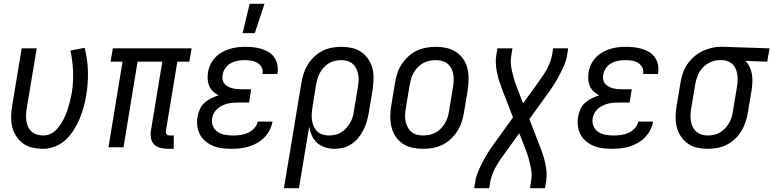

<svg xmlns="http://www.w3.org/2000/svg" viewBox="-20 -774 4064 1009"><path d="M207 8Q178 8 150.5 2Q123 -4 102 -19.5Q81 -35 66 -57.5Q51 -80 44.5 -106.5Q38 -133 38.5 -162Q39 -191 44 -219L94 -520H173L121 -208Q118 -191 117 -173.5Q116 -156 118.5 -139.5Q121 -123 127.5 -108Q134 -93 146 -82.5Q158 -72 174 -67Q190 -62 208 -62Q225 -62 242 -69Q259 -76 272.5 -89Q286 -102 296.5 -117.5Q307 -133 315 -149Q323 -165 329.5 -182Q336 -199 340.5 -216Q345 -233 349.5 -250Q354 -267 357 -284Q366 -341 364 -398Q362 -455 350 -508L425 -523Q440 -464 442 -400.5Q444 -337 433 -273Q428 -242 419.5 -211Q411 -180 398.5 -150Q386 -120 368 -91.5Q350 -63 326 -40Q302 -17 270 -4.5Q238 8 207 8Z M893 8H861Q841 8 822 3Q803 -2 790 -15Q777 -28 773.5 -47.5Q770 -67 773 -87L833 -450H703L629 0H550L624 -450H561L573 -520H987L975 -450H912L852 -87Q851 -82 852 -77Q853 -72 855.5 -68.5Q858 -65 863 -63.5Q868 -62 873 -62H893Z M1198 8Q1173 8 1148 5Q1123 2 1101 -7Q1079 -16 1060.5 -31Q1042 -46 1031 -66.5Q1020 -87 1017 -111.5Q1014 -136 1018 -161Q1022 -181 1030.5 -200.5Q1039 -220 1055 -234Q1071 -248 1090 -257.5Q1109 -267 1129 -273Q1113 -281 1100 -293Q1087 -305 1080 -321Q1073 -337 1071.5 -355.5Q1070 -374 1073 -393Q1076 -414 1085.5 -434Q1095 -454 1110 -470.5Q1125 -487 1145 -498.5Q1165 -510 1185.5 -516.5Q1206 -523 1227.5 -525.5Q1249 -528 1270 -528Q1292 -528 1313 -525.5Q1334 -523 1354.5 -517Q1375 -511 1392.5 -500Q1410 -489 1421.5 -472.5Q1433 -456 1437.5 -435Q1442 -414 1439 -392L1437 -385H1359L1360 -388Q1363 -406 1354.5 -421Q1346 -436 1331.5 -444.5Q1317 -453 1299.5 -455.5Q1282 -458 1264 -458Q1246 -458 1227.5 -454.5Q1209 -451 1192 -441.5Q1175 -432 1164 -415.5Q1153 -399 1150 -381Q1148 -369 1149.5 -357Q1151 -345 1158 -336Q1165 -327 1175 -321Q1185 -315 1196.5 -311.5Q1208 -308 1220 -306.5Q1232 -305 1244 -305H1300L1289 -235H1233Q1219 -235 1204.5 -234Q1190 -233 1176 -229.5Q1162 -226 1148.5 -219.5Q1135 -213 1123.5 -203.5Q1112 -194 1104.5 -180.5Q1097 -167 1095 -153Q1091 -131 1099 -111.5Q1107 -92 1123.5 -81Q1140 -70 1161 -66Q1182 -62 1204 -62Q1223 -62 1243 -64.5Q1263 -67 1282 -75.5Q1301 -84 1316 -100Q1331 -116 1334 -135H1412V-134Q1408 -112 1397 -90.5Q1386 -69 1369.5 -52Q1353 -35 1332 -23Q1311 -11 1288 -4Q1265 3 1242.5 5.5Q1220 8 1198 8ZM1255 -600 1292 -754H1370L1319 -600Z M1551 215H1472L1564 -339Q1568 -364 1576 -388.5Q1584 -413 1598 -435.5Q1612 -458 1632 -476.5Q1652 -495 1675.5 -507Q1699 -519 1724 -523.5Q1749 -528 1773 -528Q1802 -528 1829.5 -522Q1857 -516 1879 -500.5Q1901 -485 1916 -462.5Q1931 -440 1937.5 -413.5Q1944 -387 1943 -358Q1942 -329 1938 -301L1918 -181Q1914 -158 1907.5 -135.5Q1901 -113 1890 -91.5Q1879 -70 1864 -51Q1849 -32 1828.5 -18Q1808 -4 1785 2Q1762 8 1739 8Q1713 8 1689 0.5Q1665 -7 1647 -23Q1629 -39 1619 -61.5Q1609 -84 1605 -109ZM1708 -62Q1724 -62 1740.5 -65.5Q1757 -69 1772 -78Q1787 -87 1799 -100Q1811 -113 1820 -128.5Q1829 -144 1833.5 -160Q1838 -176 1840 -192L1860 -312Q1863 -329 1864.5 -346.5Q1866 -364 1863 -380.5Q1860 -397 1853 -412Q1846 -427 1834.5 -437.5Q1823 -448 1807 -453Q1791 -458 1774 -458Q1758 -458 1741 -454.5Q1724 -451 1709 -442Q1694 -433 1682 -420Q1670 -407 1661.5 -391.5Q1653 -376 1648.5 -360Q1644 -344 1641 -328L1623 -217Q1620 -199 1618.5 -181Q1617 -163 1619 -146Q1621 -129 1627.5 -113Q1634 -97 1645.5 -85Q1657 -73 1673.5 -67.5Q1690 -62 1708 -62Z M2203 8Q2174 8 2146.5 2Q2119 -4 2096.5 -19Q2074 -34 2059 -56.5Q2044 -79 2037.5 -106Q2031 -133 2031 -161.5Q2031 -190 2036 -219L2056 -339Q2060 -364 2068 -389Q2076 -414 2091 -436.5Q2106 -459 2126 -477.5Q2146 -496 2170 -507.5Q2194 -519 2219.5 -523.5Q2245 -528 2270 -528Q2299 -528 2326.5 -522Q2354 -516 2376.5 -501Q2399 -486 2414.5 -463.5Q2430 -441 2436.5 -414Q2443 -387 2442.5 -358.5Q2442 -330 2438 -301L2418 -181Q2414 -156 2405.5 -131Q2397 -106 2382.5 -83.5Q2368 -61 2348 -42.5Q2328 -24 2304 -12.5Q2280 -1 2254 3.5Q2228 8 2203 8ZM2204 -62Q2220 -62 2237 -65.5Q2254 -69 2269.5 -77.5Q2285 -86 2297.5 -99Q2310 -112 2319 -127.5Q2328 -143 2333 -159.5Q2338 -176 2340 -192L2360 -312Q2363 -330 2364 -347.5Q2365 -365 2362.5 -381.5Q2360 -398 2352.5 -413Q2345 -428 2332.5 -438.5Q2320 -449 2304 -453.5Q2288 -458 2270 -458Q2254 -458 2236.5 -454.5Q2219 -451 2204 -442.5Q2189 -434 2176 -421Q2163 -408 2154 -392.5Q2145 -377 2140.5 -360.5Q2136 -344 2133 -328L2113 -208Q2110 -190 2109 -172.5Q2108 -155 2111 -138.5Q2114 -122 2121.5 -107Q2129 -92 2141 -81.5Q2153 -71 2169.5 -66.5Q2186 -62 2204 -62Z M2472 215 2478 178Q2482 153 2492.5 128Q2503 103 2515.5 79Q2528 55 2542.5 31.5Q2557 8 2573 -14L2676 -157L2621 -299Q2613 -320 2605.5 -342Q2598 -364 2593 -387Q2588 -410 2586 -434.5Q2584 -459 2588 -483L2594 -520H2673L2667 -483Q2663 -462 2664.5 -441.5Q2666 -421 2670.5 -401Q2675 -381 2680.5 -361.5Q2686 -342 2693 -324L2729 -231L2802 -332Q2814 -349 2827 -367.5Q2840 -386 2850.5 -404.5Q2861 -423 2869 -443Q2877 -463 2881 -483L2887 -520H2966L2960 -483Q2956 -458 2945.5 -433Q2935 -408 2922.5 -384Q2910 -360 2895.5 -336.5Q2881 -313 2865 -291L2762 -148L2817 -6Q2825 15 2832.5 37Q2840 59 2845 82Q2850 105 2852 129.5Q2854 154 2850 178L2844 215H2765L2771 178Q2775 157 2773.5 136.5Q2772 116 2767.5 96Q2763 76 2757.5 56.5Q2752 37 2745 19L2709 -74L2636 27Q2623 44 2610.5 62.5Q2598 81 2587.5 99.5Q2577 118 2569 138Q2561 158 2557 178L2551 215Z M3198 8Q3173 8 3148 5Q3123 2 3101 -7Q3079 -16 3060.5 -31Q3042 -46 3031 -66.5Q3020 -87 3017 -111.5Q3014 -136 3018 -161Q3022 -181 3030.5 -200.5Q3039 -220 3055 -234Q3071 -248 3090 -257.5Q3109 -267 3129 -273Q3113 -281 3100 -293Q3087 -305 3080 -321Q3073 -337 3071.5 -355.5Q3070 -374 3073 -393Q3076 -414 3085.5 -434Q3095 -454 3110 -470.5Q3125 -487 3145 -498.5Q3165 -510 3185.5 -516.5Q3206 -523 3227.5 -525.5Q3249 -528 3270 -528Q3292 -528 3313 -525.5Q3334 -523 3354.5 -517Q3375 -511 3392.5 -500Q3410 -489 3421.5 -472.5Q3433 -456 3437.5 -435Q3442 -414 3439 -392L3437 -385H3359L3360 -388Q3363 -406 3354.5 -421Q3346 -436 3331.5 -444.5Q3317 -453 3299.5 -455.5Q3282 -458 3264 -458Q3246 -458 3227.5 -454.5Q3209 -451 3192 -441.5Q3175 -432 3164 -415.5Q3153 -399 3150 -381Q3148 -369 3149.5 -357Q3151 -345 3158 -336Q3165 -327 3175 -321Q3185 -315 3196.5 -311.5Q3208 -308 3220 -306.5Q3232 -305 3244 -305H3300L3289 -235H3233Q3219 -235 3204.5 -234Q3190 -233 3176 -229.5Q3162 -226 3148.5 -219.5Q3135 -213 3123.5 -203.5Q3112 -194 3104.5 -180.5Q3097 -167 3095 -153Q3091 -131 3099 -111.5Q3107 -92 3123.5 -81Q3140 -70 3161 -66Q3182 -62 3204 -62Q3223 -62 3243 -64.5Q3263 -67 3282 -75.5Q3301 -84 3316 -100Q3331 -116 3334 -135H3412V-134Q3408 -112 3397 -90.5Q3386 -69 3369.5 -52Q3353 -35 3332 -23Q3311 -11 3288 -4Q3265 3 3242.5 5.5Q3220 8 3198 8Z M3700 8Q3671 8 3643.5 2Q3616 -4 3594.5 -19.5Q3573 -35 3558 -57.5Q3543 -80 3536.5 -106.5Q3530 -133 3530.5 -162Q3531 -191 3536 -219L3556 -339Q3560 -364 3568 -388Q3576 -412 3590.5 -434Q3605 -456 3625 -474Q3645 -492 3668 -503.5Q3691 -515 3716 -521.5Q3741 -528 3765 -528H3781L4024 -520L4012 -450L3898 -454Q3911 -440 3919.5 -422Q3928 -404 3931.5 -384Q3935 -364 3934 -343Q3933 -322 3930 -301L3910 -181Q3906 -156 3897.5 -131.5Q3889 -107 3875.5 -84.5Q3862 -62 3842 -43.5Q3822 -25 3798.5 -13Q3775 -1 3749.5 3.5Q3724 8 3700 8ZM3700 -62Q3716 -62 3732.5 -65.5Q3749 -69 3764 -78Q3779 -87 3791 -100Q3803 -113 3812 -128.5Q3821 -144 3825.5 -160Q3830 -176 3832 -192L3852 -312Q3855 -328 3856 -344.5Q3857 -361 3855.5 -376.5Q3854 -392 3848.5 -407Q3843 -422 3833 -433Q3823 -444 3808.5 -450.5Q3794 -457 3779 -458H3762Q3738 -458 3714 -447.5Q3690 -437 3672.5 -418Q3655 -399 3646 -375.5Q3637 -352 3633 -328L3613 -208Q3610 -191 3609 -173.5Q3608 -156 3610.5 -139.5Q3613 -123 3620 -108Q3627 -93 3639 -82.5Q3651 -72 3667 -67Q3683 -62 3700 -62Z"/></svg>

Font: Iosevka Term Curly Oblique
Style: Regular
Weight: 400
Italic angle: -9°
Designer: Belleve Invis
Foundry: Belleve Invis
Version: Version 32.3.0